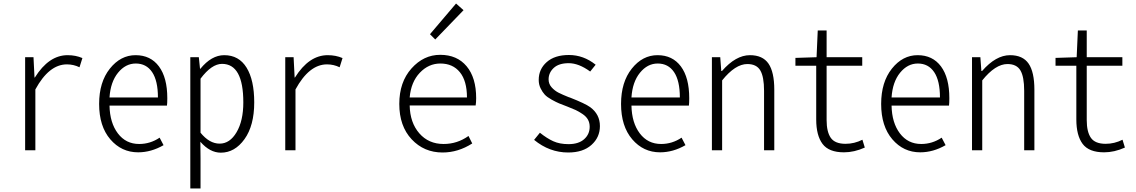

<svg xmlns="http://www.w3.org/2000/svg" viewBox="-20 -861 6511 1100"><path d="M124 0V-533.2H171.9L177.7 -417H179.7Q259.8 -544.9 367.2 -544.9Q414.1 -544.9 452.1 -528.3L435.5 -475.6Q401.4 -492.2 363.3 -492.2Q260.7 -492.2 182.6 -348.6V0Z M771.5 11.7Q675.8 11.7 611.8 -63Q547.9 -137.7 547.9 -265.6Q547.9 -390.6 609.4 -467.8Q670.9 -544.9 756.8 -544.9Q842.8 -544.9 890.6 -480.5Q938.5 -416 938.5 -298.8Q938.5 -269.5 936.5 -255.9H607.4Q609.4 -157.2 655.3 -96.7Q701.2 -36.1 777.3 -36.1Q840.8 -36.1 894.5 -72.3L917 -29.3Q845.7 11.7 771.5 11.7ZM607.4 -302.7H884.8Q884.8 -398.4 851.6 -447.8Q818.4 -497.1 757.8 -497.1Q699.2 -497.1 656.2 -444.3Q613.3 -391.6 607.4 -302.7Z M1070.3 218.8V-533.2H1119.1L1126 -466.8H1127.9Q1191.4 -544.9 1264.6 -544.9Q1348.6 -544.9 1392.6 -473.6Q1436.5 -402.3 1436.5 -274.4Q1436.5 -141.6 1380.9 -64Q1325.2 13.7 1245.1 13.7Q1182.6 13.7 1127.9 -48.8L1128.9 46.9V218.8ZM1374 -274.4Q1374 -495.1 1252 -495.1Q1192.4 -495.1 1128.9 -410.2V-100.6Q1179.7 -38.1 1238.3 -38.1Q1296.9 -38.1 1335.4 -103.5Q1374 -168.9 1374 -274.4Z M1614.3 0V-533.2H1662.1L1668 -417H1669.9Q1750 -544.9 1857.4 -544.9Q1904.3 -544.9 1942.4 -528.3L1925.8 -475.6Q1891.6 -492.2 1853.5 -492.2Q1751 -492.2 1672.9 -348.6V0Z M2515.6 12.7Q2409.2 12.7 2338.4 -63Q2267.6 -138.7 2267.6 -265.6Q2267.6 -390.6 2337.4 -468.8Q2407.2 -546.9 2502 -546.9Q2598.6 -546.9 2653.3 -481.4Q2708 -416 2708 -298.8Q2708 -275.4 2705.1 -256.8H2327.1Q2329.1 -158.2 2382.3 -97.2Q2435.5 -36.1 2521.5 -36.1Q2599.6 -36.1 2664.1 -82L2685.5 -39.1Q2604.5 12.7 2515.6 12.7ZM2327.1 -302.7H2655.3Q2655.3 -397.5 2614.7 -447.3Q2574.2 -497.1 2502.9 -497.1Q2435.5 -497.1 2385.3 -444.3Q2335 -391.6 2327.1 -302.7ZM2473.6 -634.8 2443.4 -665 2592.8 -840.8 2635.7 -802.7Z M3235.4 12.7Q3127.9 12.7 3040 -59.6L3073.2 -100.6Q3113.3 -68.4 3149.9 -51.8Q3186.5 -35.2 3237.3 -35.2Q3294.9 -35.2 3326.7 -63.5Q3358.4 -91.8 3358.4 -134.8Q3358.4 -158.2 3348.1 -176.3Q3337.9 -194.3 3316.4 -208.5Q3294.9 -222.7 3278.3 -230.5Q3261.7 -238.3 3231.4 -250Q3200.2 -261.7 3183.6 -268.6Q3167 -275.4 3140.6 -290Q3114.3 -304.7 3101.1 -318.8Q3087.9 -333 3077.1 -355Q3066.4 -377 3066.4 -403.3Q3066.4 -464.8 3112.3 -505.4Q3158.2 -545.9 3239.3 -545.9Q3323.2 -545.9 3392.6 -490.2L3361.3 -451.2Q3295.9 -499 3238.3 -499Q3181.6 -499 3152.3 -471.7Q3123 -444.3 3123 -406.2Q3123 -379.9 3140.6 -360.4Q3158.2 -340.8 3180.7 -329.6Q3203.1 -318.4 3237.3 -304.7Q3243.2 -302.7 3246.1 -301.8Q3333 -267.6 3361.3 -247.1Q3417 -206.1 3417 -138.7Q3417 -74.2 3368.7 -30.8Q3320.3 12.7 3235.4 12.7Z M3761.7 11.7Q3666 11.7 3602.1 -63Q3538.1 -137.7 3538.1 -265.6Q3538.1 -390.6 3599.6 -467.8Q3661.1 -544.9 3747.1 -544.9Q3833 -544.9 3880.9 -480.5Q3928.7 -416 3928.7 -298.8Q3928.7 -269.5 3926.8 -255.9H3597.7Q3599.6 -157.2 3645.5 -96.7Q3691.4 -36.1 3767.6 -36.1Q3831.1 -36.1 3884.8 -72.3L3907.2 -29.3Q3835.9 11.7 3761.7 11.7ZM3597.7 -302.7H3875Q3875 -398.4 3841.8 -447.8Q3808.6 -497.1 3748 -497.1Q3689.5 -497.1 3646.5 -444.3Q3603.5 -391.6 3597.7 -302.7Z M4058.6 0V-533.2H4106.4L4112.3 -454.1H4116.2Q4195.3 -544.9 4276.4 -544.9Q4349.6 -544.9 4382.8 -496.6Q4416 -448.2 4416 -346.7V0H4357.4V-340.8Q4357.4 -420.9 4335.9 -457.5Q4314.5 -494.1 4261.7 -494.1Q4192.4 -494.1 4117.2 -400.4V0Z M4815.4 11.7Q4728.5 11.7 4692.4 -36.6Q4656.2 -85 4656.2 -176.8V-484.4H4537.1V-529.3L4658.2 -533.2L4665 -686.5H4715.8V-533.2H4919.9V-484.4H4715.8V-172.9Q4715.8 -105.5 4739.7 -71.3Q4763.7 -37.1 4824.2 -37.1Q4875 -37.1 4920.9 -60.5L4934.6 -15.6Q4874 11.7 4815.4 11.7Z M5252 11.7Q5156.2 11.7 5092.3 -63Q5028.3 -137.7 5028.3 -265.6Q5028.3 -390.6 5089.8 -467.8Q5151.4 -544.9 5237.3 -544.9Q5323.2 -544.9 5371.1 -480.5Q5418.9 -416 5418.9 -298.8Q5418.9 -269.5 5417 -255.9H5087.9Q5089.8 -157.2 5135.7 -96.7Q5181.6 -36.1 5257.8 -36.1Q5321.3 -36.1 5375 -72.3L5397.5 -29.3Q5326.2 11.7 5252 11.7ZM5087.9 -302.7H5365.2Q5365.2 -398.4 5332 -447.8Q5298.8 -497.1 5238.3 -497.1Q5179.7 -497.1 5136.7 -444.3Q5093.8 -391.6 5087.9 -302.7Z M5548.8 0V-533.2H5596.7L5602.5 -454.1H5606.4Q5685.5 -544.9 5766.6 -544.9Q5839.8 -544.9 5873 -496.6Q5906.2 -448.2 5906.2 -346.7V0H5847.7V-340.8Q5847.7 -420.9 5826.2 -457.5Q5804.7 -494.1 5752 -494.1Q5682.6 -494.1 5607.4 -400.4V0Z M6305.7 11.7Q6218.8 11.7 6182.6 -36.6Q6146.5 -85 6146.5 -176.8V-484.4H6027.3V-529.3L6148.4 -533.2L6155.3 -686.5H6206.1V-533.2H6410.2V-484.4H6206.1V-172.9Q6206.1 -105.5 6230 -71.3Q6253.9 -37.1 6314.5 -37.1Q6365.2 -37.1 6411.1 -60.5L6424.8 -15.6Q6364.3 11.7 6305.7 11.7Z"/></svg>

Font: GenEi Gothic M Light
Style: Regular
Weight: 300
Designer: o_tamon (Modified); [Source Han Sans]
Ryoko NISHIZUKA  (kana & ideographs); Paul D. Hunt (Latin, Greek & Cyrillic); Wenl
Version: Version 1.1a;Original Version 1.004